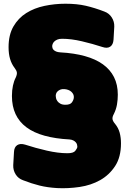

<svg xmlns="http://www.w3.org/2000/svg" viewBox="-20 -869 694 1030"><path d="M352 -121Q365 -120 373.5 -115.5Q382 -111 387 -105Q392 -99 393.5 -92.5Q395 -86 395 -81Q394 -73 384 -60Q374 -47 342 -47Q292 -47 231 -61Q170 -75 115 -93Q89 -101 72.5 -90.5Q56 -80 55 -53L51 17Q50 44 64 66.5Q78 89 104 98Q150 116 192.5 126.5Q235 137 287 140Q346 143 407 134Q468 125 517 97.5Q566 70 597.5 22Q629 -26 629 -100Q629 -131 622 -157Q615 -183 597 -205Q585 -219 583.5 -230.5Q582 -242 591 -258Q603 -282 607.5 -308Q612 -334 612 -361Q612 -415 591.5 -455.5Q571 -496 532 -524Q493 -552 435.5 -568Q378 -584 304 -588Q290 -589 281.5 -592.5Q273 -596 268 -601Q263 -606 261.5 -611.5Q260 -617 260 -621Q260 -626 262.5 -633Q265 -640 271 -646Q277 -652 287 -656.5Q297 -661 313 -661Q362 -661 419.5 -647.5Q477 -634 529 -617Q555 -608 571 -618.5Q587 -629 589 -656L593 -726Q594 -753 579.5 -775.5Q565 -798 540 -807Q488 -827 440.5 -838Q393 -849 331 -849Q274 -849 219 -837.5Q164 -826 121 -799Q78 -772 52 -727Q26 -682 26 -616Q26 -580 34 -553Q42 -526 58 -505Q69 -491 70.5 -480Q72 -469 64 -452Q55 -435 49.5 -410Q44 -385 44 -354Q44 -299 63.5 -257Q83 -215 122 -186Q161 -157 219 -141Q277 -125 352 -121ZM331 -307Q314 -307 303.5 -313Q293 -319 287.5 -327Q282 -335 280.5 -343Q279 -351 279 -355Q279 -360 281 -366.5Q283 -373 288.5 -378.5Q294 -384 303 -388Q312 -392 326 -391Q337 -390 346.5 -386.5Q356 -383 363 -376.5Q370 -370 373.5 -362Q377 -354 376 -345Q375 -333 366 -320Q357 -307 331 -307Z"/></svg>

Font: Bolota
Style: Bold
Weight: 240
Designer: Gabriel Pang
Version: Version 1.000